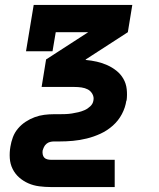

<svg xmlns="http://www.w3.org/2000/svg" viewBox="-20 -550 640 775"><path d="M185 205Q162 205 138.5 202Q115 199 94.5 190Q74 181 57.5 166.5Q41 152 31 132Q21 112 19.5 88.5Q18 65 22 42Q25 23 32 4Q39 -15 52.5 -31Q66 -47 83.5 -58.5Q101 -70 120 -77Q139 -84 158.5 -86.5Q178 -89 197 -89H219Q232 -89 245 -89.5Q258 -90 270.5 -92Q283 -94 296 -97Q309 -100 321.5 -105.5Q334 -111 344.5 -121Q355 -131 357 -144Q357 -144 357 -144Q357 -144 357 -144Q360 -158 353 -170.5Q346 -183 334.5 -189Q323 -195 309 -197Q295 -199 280 -199H148L166 -310L336 -420H205L192 -343H85L116 -530H514L496 -420L326 -310V-308Q349 -306 371 -301Q393 -296 413 -287Q433 -278 450 -264.5Q467 -251 478 -232Q489 -213 491.5 -190Q494 -167 491 -144H424H491Q491 -144 490.5 -144Q490 -144 490 -144Q486 -116 472 -89.5Q458 -63 435.5 -43Q413 -23 386 -10.5Q359 2 330.5 9Q302 16 274.5 18.5Q247 21 219 21H197Q190 21 182 23Q174 25 167.5 30.5Q161 36 157.5 43.5Q154 51 152 58Q151 66 152.5 73.5Q154 81 158.5 86Q163 91 170.5 93Q178 95 185 95H443V205Z"/></svg>

Font: Iosevka Curly Slab XBdExObl
Style: Regular
Weight: 800
Width: 7
Italic angle: -9°
Monospace: yes
Designer: Belleve Invis
Foundry: Belleve Invis
Version: Version 11.1.0; ttfautohint (v1.8.3)